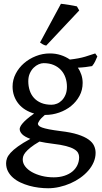

<svg xmlns="http://www.w3.org/2000/svg" viewBox="-20 -751 538 1014"><path d="M333.5 -293Q333.5 -318.4 325.7 -341.1Q317.9 -363.8 302.2 -380.9Q286.6 -397.9 263.7 -407.7Q240.7 -417.5 210.4 -417.5Q198.2 -417.5 184.1 -411.4Q169.9 -405.3 157.7 -393.3Q145.5 -381.3 137.5 -363.5Q129.4 -345.7 129.4 -321.8Q129.4 -296.4 136.7 -273.7Q144 -251 159.2 -234.1Q174.3 -217.3 197.5 -207.5Q220.7 -197.8 252.4 -197.8Q266.6 -197.8 281 -203.6Q295.4 -209.5 307.1 -221.4Q318.8 -233.4 326.2 -251.2Q333.5 -269 333.5 -293ZM259.3 8.3Q238.8 5.9 221.4 2.9Q204.1 0 188.5 -3.4Q158.2 14.2 140.6 28.6Q123 43 114 54.4Q105 65.9 102.5 75Q100.1 84 100.1 91.8Q100.1 110.8 113 127.9Q126 145 148.4 157.7Q170.9 170.4 200.7 178Q230.5 185.5 263.7 185.5Q294.9 185.5 320.1 177.2Q345.2 168.9 362.3 154.8Q379.4 140.6 388.7 121.1Q397.9 101.6 397.9 79.1Q397.9 66.9 392.1 56.2Q386.2 45.4 370.8 36.4Q355.5 27.3 328.6 20.3Q301.8 13.2 259.3 8.3ZM416.5 -313Q416.5 -275.4 399.7 -244.4Q382.8 -213.4 355.5 -191.2Q328.1 -168.9 292.5 -156.5Q256.8 -144 219.7 -144H216.8Q195.3 -125.5 187.7 -113.3Q180.2 -101.1 180.2 -98.1Q180.2 -92.8 184.6 -87.6Q189 -82.5 201.9 -77.6Q214.8 -72.8 238.5 -68.1Q262.2 -63.5 300.3 -58.6Q355 -52.2 390.6 -40.8Q426.3 -29.3 447.3 -14.4Q468.3 0.5 476.6 18.6Q484.9 36.6 484.9 56.2Q484.9 81.5 474.6 105.5Q464.4 129.4 446.3 150.1Q428.2 170.9 404.1 188Q379.9 205.1 352.1 217.3Q324.2 229.5 293.9 236.3Q263.7 243.2 234.4 243.2Q210.4 243.2 184.8 240Q159.2 236.8 134.5 230Q109.9 223.1 87.6 212.6Q65.4 202.1 48.6 187.3Q31.7 172.4 22 153.6Q12.2 134.8 12.2 110.8Q12.2 98.1 17.1 84.7Q22 71.3 35.9 55.9Q49.8 40.5 74.7 22.5Q99.6 4.4 140.1 -17.6Q109.9 -28.8 96.9 -42.2Q84 -55.7 84 -69.8Q84 -74.2 87.2 -81.5Q90.3 -88.9 98.9 -99.1Q107.4 -109.4 122.3 -122.3Q137.2 -135.3 160.2 -151.4Q134.8 -158.7 113.8 -171.6Q92.8 -184.6 77.9 -202.9Q63 -221.2 54.7 -244.1Q46.4 -267.1 46.4 -293.9Q46.4 -329.6 63 -361.6Q79.6 -393.6 106.9 -417.2Q134.3 -440.9 169.7 -454.8Q205.1 -468.8 243.2 -468.8Q273.9 -468.8 300.5 -460.2Q327.1 -451.7 349.1 -436.5Q397.5 -441.9 429.9 -451.7Q462.4 -461.4 482.9 -468.8L494.1 -453.1Q488.8 -440.4 482.7 -427.2Q476.6 -414.1 466.3 -401.9Q448.7 -398.9 430.9 -396.7Q413.1 -394.5 391.1 -393.6Q403.3 -376 409.9 -355.5Q416.5 -335 416.5 -313ZM224.1 -510.3Q215.3 -511.7 206.1 -516.8Q196.8 -522 191.4 -526.4L301.8 -731Q307.6 -730.5 319.3 -729Q331.1 -727.5 344.2 -725.3Q357.4 -723.1 369.1 -720.9Q380.9 -718.8 386.2 -717.3L398.4 -695.8Z"/></svg>

Font: Gentium Book Basic
Style: Regular
Weight: 400
Designer: J. Victor Gaultney and Annie Olsen
Foundry: SIL International
Version: Version 1.102; 2013; Maintenance release